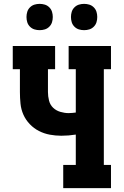

<svg xmlns="http://www.w3.org/2000/svg" viewBox="-20 -973 640 993"><path d="M307 0V-120H372V-277Q353 -274 334.5 -272.5Q316 -271 297 -271Q267 -271 237.5 -276.5Q208 -282 181.5 -295.5Q155 -309 134 -331Q113 -353 101 -380Q89 -407 86 -437Q83 -467 83 -497V-615H46V-735H265V-615H228V-497Q228 -475 233.5 -453Q239 -431 254.5 -416Q270 -401 292 -394.5Q314 -388 335 -388Q345 -388 354 -389Q363 -390 372 -391V-615H335V-735H554V-615H517V-120H554V0ZM415 -817Q401 -817 388 -821Q375 -825 365 -835Q355 -845 351 -858Q347 -871 347 -885Q347 -899 351 -912Q355 -925 365 -935Q375 -945 388 -949Q401 -953 415 -953Q429 -953 442 -949Q455 -945 465 -935Q475 -925 479 -912Q483 -899 483 -885Q483 -871 479 -858Q475 -845 465 -835Q455 -825 442 -821Q429 -817 415 -817ZM185 -817Q171 -817 158 -821Q145 -825 135 -835Q125 -845 121 -858Q117 -871 117 -885Q117 -899 121 -912Q125 -925 135 -935Q145 -945 158 -949Q171 -953 185 -953Q199 -953 212 -949Q225 -945 235 -935Q245 -925 249 -912Q253 -899 253 -885Q253 -871 249 -858Q245 -845 235 -835Q225 -825 212 -821Q199 -817 185 -817Z"/></svg>

Font: Iosevka Etoile Heavy
Style: Regular
Weight: 900
Designer: Belleve Invis
Foundry: Belleve Invis
Version: Version 22.1.2; ttfautohint (v1.8.4)